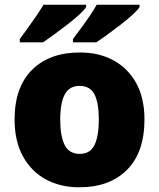

<svg xmlns="http://www.w3.org/2000/svg" viewBox="-20 -786 677 816"><path d="M594 -278Q594 -139 520 -64.5Q446 10 317 10Q237 10 175 -23.5Q113 -57 77.5 -121.5Q42 -186 42 -278Q42 -415 116 -489Q190 -563 320 -563Q400 -563 461.5 -530Q523 -497 558.5 -433.5Q594 -370 594 -278ZM236 -278Q236 -207 255 -169.5Q274 -132 319 -132Q363 -132 381.5 -169.5Q400 -207 400 -278Q400 -349 381.5 -385Q363 -421 318 -421Q275 -421 255.5 -385Q236 -349 236 -278ZM573 -756Q565 -743 543 -723Q521 -703 492.5 -681Q464 -659 436.5 -639Q409 -619 389 -606H290V-620Q304 -639 323 -664.5Q342 -690 360.5 -717Q379 -744 391 -766H573ZM346 -756Q338 -743 316 -723Q294 -703 265.5 -681Q237 -659 209.5 -639Q182 -619 163 -606H64V-620Q78 -639 96.5 -664.5Q115 -690 133.5 -717Q152 -744 165 -766H346Z"/></svg>

Font: Noto Sans Meetei Mayek Black
Style: Regular
Weight: 900
Designer: Monotype Design Team and Neelakash Kshetrimayum
Foundry: Monotype Imaging Inc.
Version: Version 2.002; ttfautohint (v1.8.4.7-5d5b)